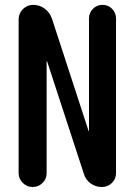

<svg xmlns="http://www.w3.org/2000/svg" viewBox="-20 -750 540 770"><path d="M54.7 -55.7V-671.9Q54.7 -696.3 71.8 -713.4Q88.9 -730.5 113.3 -730.5Q138.7 -730.5 159.2 -715.3Q179.7 -700.2 188.5 -674.8L335 -225.6Q335 -224.6 335.9 -224.6Q336.9 -224.6 336.9 -225.6V-675.8Q336.9 -698.2 352.5 -714.4Q368.2 -730.5 391.1 -730.5Q414.1 -730.5 429.7 -714.4Q445.3 -698.2 445.3 -675.8V-55.7Q445.3 -32.2 428.7 -16.1Q412.1 0 388.7 0Q363.3 0 343.3 -14.6Q323.2 -29.3 316.4 -52.7L168.9 -503.9Q168.9 -504.9 168 -504.9Q167 -504.9 167 -503.9V-55.7Q167 -32.2 150.4 -16.1Q133.8 0 110.8 0Q87.9 0 71.3 -16.6Q54.7 -33.2 54.7 -55.7Z"/></svg>

Font: Rounded-X Mgen+ 1m medium
Style: Regular
Weight: 500
Designer: [Source Han Sans]
Ryoko NISHIZUKA  (kana & ideographs); Paul D. Hunt (Latin, Greek & Cyrillic); Wenlong ZHANG  (bopomofo
Version: Version 1.059.20150602